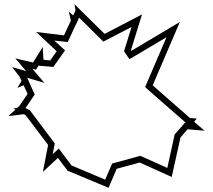

<svg xmlns="http://www.w3.org/2000/svg" viewBox="-20 -816 1019 918"><path d="M20 -261 94 -270 102 -266 210 -123 185 6 257 -61 303 0 499 82 538 -9 648 -39 801 30 843 -159 877 -198 958 -191 908 -234 921 -249 888 -252 710 -408 840 -711 608 -573 606 -576 659 -747 480 -654 336 -796 341 -766 330 -742 309 -760 319 -718 286 -647 153 -663 251 -571 220 -527 188 -530 184 -591 138 -517 53 -537 105 -476 38 -495 73 -450 83 -429 63 -396 93 -408 112 -367 73 -310 62 -300 44 -298 54 -292ZM351 -715 357 -730 358 -732 474 -617 609 -687 573 -571 599 -533 776 -638 674 -400 690 -385C748 -334 809 -281 866 -231L868 -229H864L815 -173L780 -13L651 -71L516 -34L483 43L322 -25L261 -106L232 -79L242 -130L122 -290L102 -299L146 -364L110 -444L192 -420L135 -487L152 -483L164 -502L235 -496L291 -575L240 -622L304 -615L340 -693Z"/></svg>

Font: Camosport
Style: Oln
Weight: 400
Version: Version 001.000